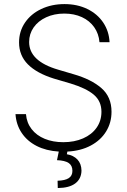

<svg xmlns="http://www.w3.org/2000/svg" viewBox="-20 -738 628 949"><path d="M297.9 -670.9Q248 -670.9 208.3 -652.6Q168.5 -634.3 146.2 -602.3Q124 -570.3 124 -530.3Q124 -435.5 267.6 -393.6L343.8 -371.1Q430.7 -346.2 481 -302.7Q531.2 -259.3 531.2 -185.5Q531.2 -131.8 504.6 -88.4Q478 -44.9 428.7 -18.6Q379.4 7.8 313 11.2L310.5 24.4Q343.3 29.8 362.8 50.5Q382.3 71.3 382.8 105.5Q381.8 146 352.1 168.5Q322.3 190.9 265.6 191.4L264.6 155.3Q301.3 154.3 319.6 142.6Q337.9 130.9 337.9 106.4Q337.9 80.1 319.3 67.6Q300.8 55.2 261.7 53.7L270.5 11.2Q208 7.3 161.1 -16.6Q114.3 -40.5 87.2 -81.1Q60.1 -121.6 56.6 -173.8H108.4Q111.8 -131.3 136.2 -99.9Q160.6 -68.4 201.2 -51.8Q241.7 -35.2 293 -35.2Q347.7 -35.2 390.6 -54Q433.6 -72.8 457.5 -106.9Q481.4 -141.1 481.4 -185.5Q481.4 -237.8 443.8 -269.8Q406.2 -301.8 329.1 -325.2L246.1 -349.6Q161.6 -376 117.9 -419.9Q74.2 -463.9 74.2 -528.3Q74.2 -583 103.5 -626.2Q132.8 -669.4 184.1 -693.6Q235.4 -717.8 298.8 -717.8Q361.8 -717.8 411.6 -693.6Q461.4 -669.4 490.2 -626.5Q519 -583.5 521.5 -529.3H471.7Q468.3 -571.3 445.6 -603.5Q422.9 -635.7 384.8 -653.3Q346.7 -670.9 297.9 -670.9Z"/></svg>

Font: Pretendard ExtraLight
Style: Regular
Weight: 200
Designer: Base glyphs from Inter by Rasmus Andersson; Hangeul glyphs from Noto Sans CJK(Source Han Sans) by Jang Soo-young and Kan
Foundry: Kil Hyung-jin
Version: Version 1.309